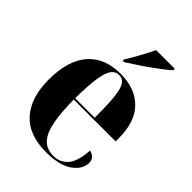

<svg xmlns="http://www.w3.org/2000/svg" viewBox="-222 -875 993 993"><g transform="rotate(45 274.5 -378.0)"><path d="M297 10Q169 10 105 -62.5Q41 -135 41 -265Q41 -406 104 -478Q167 -550 283 -550Q390 -550 451 -488.5Q512 -427 512 -308V-284H206Q207 -131 237 -67Q267 -3 335 -3Q385 -3 415.5 -37.5Q446 -72 452 -157Q494 -148 494 -108Q494 -62 444.5 -26Q395 10 297 10ZM349 -294Q349 -388 343.5 -441.5Q338 -495 323.5 -517.5Q309 -540 282 -540Q256 -540 239.5 -517.5Q223 -495 215 -441.5Q207 -388 206 -294ZM243 -615Q263 -646 286.5 -689Q310 -732 326 -766H463V-756Q450 -743 424.5 -723.5Q399 -704 368.5 -682Q338 -660 307 -640Q276 -620 253 -605H243Z"/></g></svg>

Font: Noto Serif Display SemiCondensed ExtraBold
Style: Regular
Weight: 800
Width: 4
Designer: Monotype Design Team
Foundry: Monotype Imaging Inc.
Version: Version 2.009